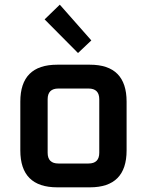

<svg xmlns="http://www.w3.org/2000/svg" viewBox="-20 -802 629 822"><path d="M67 -158V-367Q67 -525 225 -525H365Q522 -525 522 -367V-158Q522 0 365 0H225Q67 0 67 -158ZM184 -148Q184 -102 230 -102H359Q405 -102 405 -148V-377Q405 -423 359 -423H230Q184 -423 184 -377ZM171 -719 236 -782 371 -629 314 -575Z"/></svg>

Font: Oxanium ExtraLight SemiBold
Style: Regular
Weight: 600
Version: Version 2.000